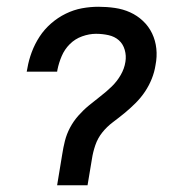

<svg xmlns="http://www.w3.org/2000/svg" viewBox="-20 -548 540 568"><path d="M149 0 164 -91Q167 -111 172 -131Q177 -151 187 -170Q197 -189 211.5 -205.5Q226 -222 243 -236Q260 -250 277.5 -263.5Q295 -277 310.5 -292Q326 -307 337 -326Q348 -345 351 -365Q354 -383 349 -400.5Q344 -418 331.5 -429Q319 -440 301 -444Q283 -448 264 -448Q244 -448 223 -440.5Q202 -433 186.5 -417.5Q171 -402 162.5 -382Q154 -362 150 -342L149 -336H59L61 -346Q65 -370 74 -394Q83 -418 97 -439.5Q111 -461 131 -478.5Q151 -496 174.5 -507.5Q198 -519 222.5 -523.5Q247 -528 271 -528Q296 -528 320 -524.5Q344 -521 365 -511.5Q386 -502 403 -486Q420 -470 430 -449Q440 -428 442.5 -404Q445 -380 440 -355Q437 -335 429 -315Q421 -295 409 -277Q397 -259 381 -243Q365 -227 348.5 -213.5Q332 -200 314 -186.5Q296 -173 282.5 -156Q269 -139 262 -118.5Q255 -98 252 -78L239 0Z"/></svg>

Font: Iosevka Medium Oblique
Style: Regular
Weight: 500
Italic angle: -9°
Monospace: yes
Designer: Belleve Invis
Foundry: Belleve Invis
Version: Version 32.5.0; ttfautohint (v1.8.4)